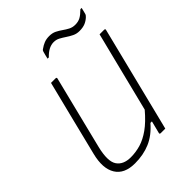

<svg xmlns="http://www.w3.org/2000/svg" viewBox="-260 -1040 1188 1188"><g transform="rotate(-45 333.5 -446.5)"><path d="M210 20Q117 20 80.5 -39.5Q44 -99 70 -203Q82 -250 97.5 -313.5Q113 -377 131.5 -450.5Q150 -524 169 -600Q175 -625 181.5 -650Q188 -675 194 -700H233Q245 -700 241 -689Q219 -600 197 -512.5Q175 -425 156 -348Q137 -271 122 -211Q97 -108 125 -66.5Q153 -25 218 -25Q262 -25 304.5 -37.5Q347 -50 392 -82Q437 -114 487 -173Q520 -305 553 -437Q586 -569 619 -700H658Q670 -700 666 -689Q629 -542 592.5 -394.5Q556 -247 519 -100Q513 -75 506.5 -50Q500 -25 494 0H455Q443 0 447 -11Q456 -49 467 -90H454Q403 -31 343.5 -5.5Q284 20 210 20ZM555 -848Q581 -848 600.5 -858.5Q620 -869 645 -894H656Q654 -885 651 -873Q648 -861 645 -850Q644 -845 634 -835Q617 -819 596.5 -810.5Q576 -802 546 -802Q521 -802 500.5 -812Q480 -822 461.5 -834.5Q443 -847 424.5 -857Q406 -867 384 -867Q339 -867 296 -821H285Q287 -830 290.5 -844.5Q294 -859 297 -869Q298 -871 299.5 -875.5Q301 -880 308 -884Q327 -898 346.5 -905.5Q366 -913 391 -913Q418 -913 438 -903Q458 -893 475.5 -880.5Q493 -868 512 -858Q531 -848 555 -848Z"/></g></svg>

Font: Recursive Sn Lnr St Lt
Style: Italic
Weight: 300
Italic angle: -15°
Version: Version 1.079;hotconv 1.0.112;makeotfexe 2.5.65598; ttfautoh